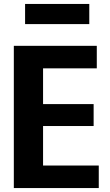

<svg xmlns="http://www.w3.org/2000/svg" viewBox="-20 -952 559 972"><path d="M50 0V-720H198V0ZM122 0V-114H480V0ZM122 -314V-425H454V-314ZM122 -606V-720H470V-606ZM107 -830V-932H432V-830Z"/></svg>

Font: Instrument Sans SemiCondensed
Style: Bold
Weight: 700
Width: 4
Designer: Rodrigo Fuenzalida
Foundry: fragTYPE
Version: Version 1.000;gftools[0.9.28]